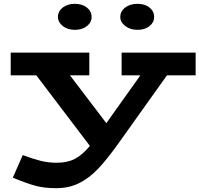

<svg xmlns="http://www.w3.org/2000/svg" viewBox="-20 -746 1043 1004"><path d="M1003 -352H853L597 7Q539 88 493 136.5Q447 185 394 211.5Q341 238 274 238Q213 238 167.5 226Q122 214 47 183L99 65Q153 85 192.5 95Q232 105 276 105Q333 105 372 84.5Q411 64 450 17L170 -352H36V-471H447V-352H346L536 -102L714 -352H616V-471H1003ZM283 -657Q283 -687 308 -706.5Q333 -726 371 -726Q410 -726 434.5 -706.5Q459 -687 459 -657Q459 -629 434.5 -609.5Q410 -590 371 -590Q333 -590 308 -610Q283 -630 283 -657ZM609 -657Q609 -687 634.5 -706.5Q660 -726 699 -726Q738 -726 762 -706.5Q786 -687 786 -657Q786 -629 762 -609.5Q738 -590 699 -590Q661 -590 635 -610Q609 -630 609 -657Z"/></svg>

Font: BioRhyme Expanded ExtraBold
Style: Regular
Weight: 800
Width: 7
Designer: Aoife Mooney
Foundry: Aoife Mooney Type
Version: Version 1.001